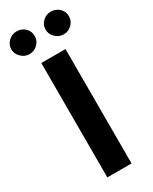

<svg xmlns="http://www.w3.org/2000/svg" viewBox="-281 -1001 845 1057"><g transform="rotate(-30 141.0 -473.0)"><path d="M63 -727.1H216.8V0H63ZM32.2 -801.8Q2 -801.8 -20 -823.7Q-42.5 -845.2 -42.5 -874.5Q-42.5 -904.3 -20 -925.3Q2.4 -946.3 32.2 -946.3Q62.5 -946.3 85 -925.3Q106 -904.8 106 -874.5Q106 -844.7 85 -823.7Q63 -801.8 32.2 -801.8ZM249.5 -801.8Q219.2 -801.8 197.3 -823.7Q175.3 -844.7 175.3 -874.5Q175.3 -904.8 197.3 -925.3Q219.7 -946.3 249.5 -946.3Q279.8 -946.3 302.2 -925.3Q323.7 -904.8 323.7 -874.5Q323.7 -845.2 302.2 -823.7Q280.3 -801.8 249.5 -801.8Z"/></g></svg>

Font: My Font
Style: Bold
Weight: 500
Designer: Rasmus Andersson
Foundry: rsms
Version: Version 0.001